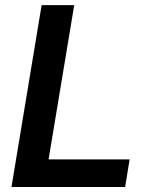

<svg xmlns="http://www.w3.org/2000/svg" viewBox="-20 -748 603 768"><path d="M25.9 0 146.5 -727.5H276.9L174.3 -110.4H498.5L480.5 0Z"/></svg>

Font: Inter 17pt SemiBold
Style: Italic
Weight: 600
Italic angle: -9.3988°
Version: Version 4.001;git-66647c0bb